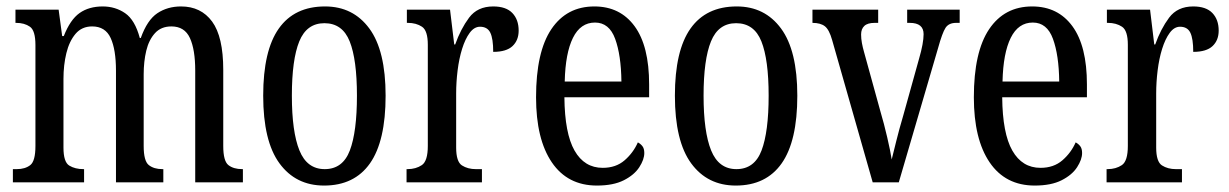

<svg xmlns="http://www.w3.org/2000/svg" viewBox="-20 -566 3815 596"><path d="M20 0V-41H32Q58 -41 74 -53.5Q90 -66 90 -113V-426Q90 -471 73 -483Q56 -495 30 -495H28V-536H162L173 -454H178Q198 -505 227 -525.5Q256 -546 299 -546Q338 -546 368.5 -525Q399 -504 414 -448H417Q437 -504 468.5 -525Q500 -546 542 -546Q604 -546 638.5 -499Q673 -452 673 -349V-113Q673 -66 689 -53.5Q705 -41 732 -41H734V0H586V-347Q586 -412 569.5 -448Q553 -484 512 -484Q480 -484 461 -463Q442 -442 434 -408.5Q426 -375 426 -335V-113Q426 -66 442 -53.5Q458 -41 484 -41H487V0H340V-347Q340 -412 323.5 -448Q307 -484 266 -484Q234 -484 214.5 -461Q195 -438 186 -401Q177 -364 177 -321V-108Q177 -63 195 -52Q213 -41 239 -41H241V0Z M986 10Q898 10 847.5 -59Q797 -128 797 -269Q797 -409 845.5 -477.5Q894 -546 989 -546Q1076 -546 1126.5 -477.5Q1177 -409 1177 -269Q1177 -128 1128.5 -59Q1080 10 986 10ZM988 -41Q1044 -41 1066 -99Q1088 -157 1088 -269Q1088 -381 1065.5 -437.5Q1043 -494 987 -494Q932 -494 909 -437.5Q886 -381 886 -269Q886 -157 909.5 -99Q933 -41 988 -41Z M1242 0V-41H1245Q1271 -41 1289.5 -53.5Q1308 -66 1308 -113V-427Q1308 -471 1290 -483Q1272 -495 1246 -495H1243V-536H1377L1390 -428H1393Q1410 -476 1436 -511Q1462 -546 1511 -546Q1551 -546 1570.5 -525.5Q1590 -505 1590 -471Q1590 -441 1571 -423Q1552 -405 1511 -405Q1511 -446 1502 -464.5Q1493 -483 1470 -483Q1452 -483 1438 -464Q1424 -445 1414.5 -414.5Q1405 -384 1400.5 -347.5Q1396 -311 1396 -276V-108Q1396 -64 1414 -52.5Q1432 -41 1457 -41H1476V0Z M1833 10Q1742 10 1693 -62Q1644 -134 1644 -264Q1644 -405 1691.5 -475.5Q1739 -546 1825 -546Q1905 -546 1950 -484.5Q1995 -423 1995 -304V-264H1732Q1733 -152 1763.5 -98.5Q1794 -45 1851 -45Q1892 -45 1919 -68.5Q1946 -92 1960 -124Q1968 -120 1974 -112.5Q1980 -105 1980 -91Q1980 -71 1964.5 -47Q1949 -23 1916.5 -6.5Q1884 10 1833 10ZM1909 -313Q1908 -395 1889.5 -445.5Q1871 -496 1827 -496Q1782 -496 1758.5 -448.5Q1735 -401 1733 -313Z M2264 10Q2176 10 2125.5 -59Q2075 -128 2075 -269Q2075 -409 2123.5 -477.5Q2172 -546 2267 -546Q2354 -546 2404.5 -477.5Q2455 -409 2455 -269Q2455 -128 2406.5 -59Q2358 10 2264 10ZM2266 -41Q2322 -41 2344 -99Q2366 -157 2366 -269Q2366 -381 2343.5 -437.5Q2321 -494 2265 -494Q2210 -494 2187 -437.5Q2164 -381 2164 -269Q2164 -157 2187.5 -99Q2211 -41 2266 -41Z M2563 -442Q2554 -474 2540.5 -484.5Q2527 -495 2502 -495V-536H2706V-495H2695Q2673 -495 2663 -485.5Q2653 -476 2653 -459Q2653 -446 2655.5 -432.5Q2658 -419 2662 -405L2713 -220Q2724 -183 2734 -140Q2744 -97 2748 -71Q2753 -91 2762 -127.5Q2771 -164 2784 -208L2833 -384Q2847 -432 2847 -460Q2847 -495 2804 -495H2796V-536H2959V-495H2948Q2925 -495 2915 -479.5Q2905 -464 2892 -417L2770 0H2689Z M3192 10Q3101 10 3052 -62Q3003 -134 3003 -264Q3003 -405 3050.5 -475.5Q3098 -546 3184 -546Q3264 -546 3309 -484.5Q3354 -423 3354 -304V-264H3091Q3092 -152 3122.5 -98.5Q3153 -45 3210 -45Q3251 -45 3278 -68.5Q3305 -92 3319 -124Q3327 -120 3333 -112.5Q3339 -105 3339 -91Q3339 -71 3323.5 -47Q3308 -23 3275.5 -6.5Q3243 10 3192 10ZM3268 -313Q3267 -395 3248.5 -445.5Q3230 -496 3186 -496Q3141 -496 3117.5 -448.5Q3094 -401 3092 -313Z M3415 0V-41H3418Q3444 -41 3462.5 -53.5Q3481 -66 3481 -113V-427Q3481 -471 3463 -483Q3445 -495 3419 -495H3416V-536H3550L3563 -428H3566Q3583 -476 3609 -511Q3635 -546 3684 -546Q3724 -546 3743.5 -525.5Q3763 -505 3763 -471Q3763 -441 3744 -423Q3725 -405 3684 -405Q3684 -446 3675 -464.5Q3666 -483 3643 -483Q3625 -483 3611 -464Q3597 -445 3587.5 -414.5Q3578 -384 3573.5 -347.5Q3569 -311 3569 -276V-108Q3569 -64 3587 -52.5Q3605 -41 3630 -41H3649V0Z"/></svg>

Font: Noto Serif Myanmar ExtraCondensed
Style: Regular
Weight: 400
Width: 2
Designer: Ben Mitchell and the Monotype Design Team
Foundry: Monotype Imaging Inc.
Version: Version 2.106; ttfautohint (v1.8.4.7-5d5b)